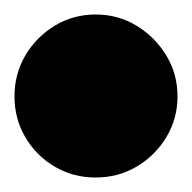

<svg xmlns="http://www.w3.org/2000/svg" viewBox="-82 -1053 265 265"><path d="M-62 -920Q-62 -889 -47 -863.5Q-32 -838 -6.5 -823Q19 -808 50 -808Q81 -808 106.5 -823Q132 -838 147.5 -863.5Q163 -889 163 -920Q163 -951 147.5 -976.5Q132 -1002 106.5 -1017.5Q81 -1033 50 -1033Q19 -1033 -6.5 -1017.5Q-32 -1002 -47 -976.5Q-62 -951 -62 -920Z"/></svg>

Font: Linefont Black
Style: Regular
Weight: 900
Monospace: yes
Version: Version 3.002;gftools[0.9.33]